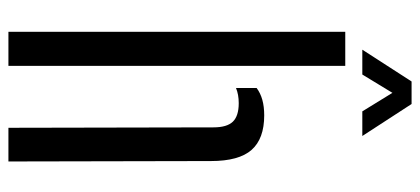

<svg xmlns="http://www.w3.org/2000/svg" viewBox="-291 -707 998 456"><g transform="rotate(90 208.0 -479.0)"><path d="M55.5 0V-800H136.5V0ZM283.5 0 282.5 -487Q282.5 -519 269 -533Q255.5 -547 225 -547Q204.5 -547 189 -540.5V-589.5Q201 -598.5 217 -603Q233 -607.5 254 -607.5Q309.5 -607.5 336 -577.5Q362.5 -547.5 362.5 -481L363.5 0ZM98 -840.5 173.5 -957.5H227L303 -840.5H244.5L200.5 -912L157 -840.5Z"/></g></svg>

Font: Big Shoulders Stencil Text Thin
Style: Regular
Weight: 400
Version: Version 2.001